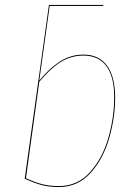

<svg xmlns="http://www.w3.org/2000/svg" viewBox="-20 -748 549 777"><path d="M446 -352Q446 -273 422 -189Q398 -105 346.5 -48Q295 9 218 9Q180 9 149 1Q118 -7 80 -25L178 -728H398V-724H181L139 -422Q180 -472 223 -499.5Q266 -527 318 -527Q381 -527 413.5 -482Q446 -437 446 -352ZM442 -352Q443 -435 411.5 -479Q380 -523 318 -523Q266 -523 224 -496Q182 -469 139 -417L85 -27Q121 -10 151.5 -2.5Q182 5 218 5Q294 5 344.5 -51.5Q395 -108 418.5 -190.5Q442 -273 442 -352Z"/></svg>

Font: Fira Sans Condensed Four
Style: Italic
Weight: 100
Width: 3
Italic angle: -8°
Designer: bBox Type GmbH & Carrois Corporate GbR & Edenspiekermann AG
Foundry: bBox Type GmbH & Carrois Corporate GbR & Edenspiekermann AG
Version: Version 4.301